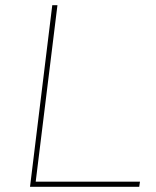

<svg xmlns="http://www.w3.org/2000/svg" viewBox="-20 -722 601 742"><path d="M202 -702 118 -20H521L518 0H96L182 -702Z"/></svg>

Font: Josefin Sans Thin
Style: Italic
Weight: 200
Italic angle: -7°
Designer: Santiago Orozco
Foundry: Typemade
Version: Version 2.000